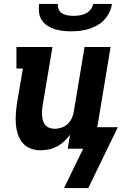

<svg xmlns="http://www.w3.org/2000/svg" viewBox="-20 -760 640 981"><path d="M343 -600Q321 -600 299.5 -602.5Q278 -605 258 -611.5Q238 -618 221 -629.5Q204 -641 193 -658Q182 -675 179.5 -696.5Q177 -718 180 -740H276Q274 -725 280 -711.5Q286 -698 298.5 -691Q311 -684 326 -681.5Q341 -679 356 -679Q371 -679 387 -681.5Q403 -684 417.5 -691Q432 -698 443 -711.5Q454 -725 456 -740H552Q549 -718 538.5 -696.5Q528 -675 512 -658Q496 -641 475 -629.5Q454 -618 432 -611.5Q410 -605 387.5 -602.5Q365 -600 343 -600ZM307 201 405 0H326L338 -72Q325 -54 308 -38Q291 -22 271 -11.5Q251 -1 229.5 3.5Q208 8 187 8Q160 8 135.5 -1.5Q111 -11 95 -30.5Q79 -50 71 -75Q63 -100 61 -126Q59 -152 61 -179.5Q63 -207 67 -234L97 -410H64V-520H248L197 -216Q195 -203 194.5 -190Q194 -177 195.5 -164Q197 -151 201 -139.5Q205 -128 213.5 -119Q222 -110 234.5 -106Q247 -102 260 -102Q277 -102 294.5 -108Q312 -114 325.5 -126.5Q339 -139 346.5 -155.5Q354 -172 357 -189L412 -520H545L477 -110H582L431 201Z"/></svg>

Font: Iosevka Etoile Extrabold
Style: Italic
Weight: 800
Italic angle: -9°
Designer: Belleve Invis
Foundry: Belleve Invis
Version: Version 22.1.2; ttfautohint (v1.8.4)